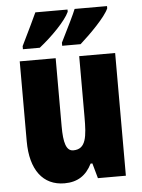

<svg xmlns="http://www.w3.org/2000/svg" viewBox="-54 -809 638 862"><g transform="rotate(-5 264.5 -378.0)"><path d="M461 -756V-766H315C305 -741 281 -692 245 -620V-606H328C374 -647 445 -718 461 -756ZM283 -756V-766H138C127 -742 104 -693 68 -620V-606H144C201 -651 265 -716 283 -756ZM479 -553H317V-280C317 -191 312 -134 254 -134C222 -134 211 -172 211 -246V-553H49V-193C49 -64 105 10 202 10C261 10 300 -16 326 -68H334L353 0H479Z"/></g></svg>

Font: Noto Sans Arabic UI XCn Bk
Style: Regular
Weight: 900
Width: 2
Designer: Monotype Design Team, Nadine Chahine and Nizar Qandah
Foundry: Monotype Imaging Inc.
Version: Version 2.010